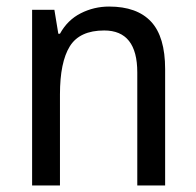

<svg xmlns="http://www.w3.org/2000/svg" viewBox="-20 -566 599 586"><path d="M313 -546Q398 -546 441 -500Q484 -454 484 -355V0H399V-345Q399 -473 298 -473Q223 -473 193 -424.5Q163 -376 163 -278V0H78V-536H146L158 -463H163Q186 -505 226.5 -525.5Q267 -546 313 -546Z"/></svg>

Font: Noto Sans Thai SemCond
Style: Regular
Weight: 400
Width: 4
Designer: Monotype Design Team
Foundry: Monotype Imaging Inc.
Version: Version 2.002; ttfautohint (v1.8.4.7-5d5b)